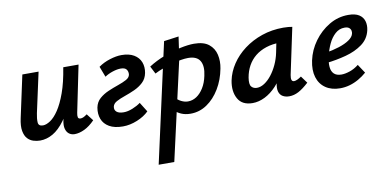

<svg xmlns="http://www.w3.org/2000/svg" viewBox="-73 -704 2456 1211"><g transform="rotate(-10 1155.0 -98.5)"><path d="M147 9Q126 9 104.5 2.5Q83 -4 67 -21Q51 -38 45 -70Q39 -102 50 -152L108 -421H212L156 -164Q149 -131 150.5 -106.5Q152 -82 181 -82Q202 -82 228.5 -99.5Q255 -117 281.5 -156.5Q308 -196 331.5 -261Q355 -326 370 -421H429Q406 -303 374.5 -220.5Q343 -138 306 -87.5Q269 -37 229 -14Q189 9 147 9ZM368 7Q348 7 333 -4Q318 -15 312 -37Q306 -59 313 -92L383 -421H468L407 -124Q403 -105 405.5 -94.5Q408 -84 422 -84Q430 -84 439.5 -88Q449 -92 464 -103L498 -59Q465 -25 431.5 -9Q398 7 368 7Z M677 12Q623 12 589.5 -7.5Q556 -27 543.5 -60Q531 -93 538 -133Q545 -168 569.5 -189.5Q594 -211 626.5 -225Q659 -239 691 -250Q723 -261 745 -273Q767 -285 770 -304Q772 -323 762 -336.5Q752 -350 725 -350Q702 -350 673 -340.5Q644 -331 622 -316L596 -384Q628 -407 669.5 -420Q711 -433 744 -433Q793 -433 824 -414.5Q855 -396 867 -365Q879 -334 872 -296Q865 -260 841 -237.5Q817 -215 785 -200.5Q753 -186 721 -175Q689 -164 667 -152Q645 -140 641 -121Q637 -100 651.5 -87.5Q666 -75 697 -75Q723 -75 754 -87.5Q785 -100 806 -116L844 -55Q815 -26 768.5 -7Q722 12 677 12Z M856 289 1025 -473 1120 -486 1100 -347 956 289ZM1111 7Q1077 7 1051 -4.5Q1025 -16 1008 -33.5Q991 -51 983 -69L1023 -117Q1043 -94 1065 -83Q1087 -72 1108 -72Q1137 -72 1162.5 -88.5Q1188 -105 1208 -137Q1228 -169 1237 -213Q1251 -274 1231 -308Q1211 -342 1155 -342Q1135 -342 1108 -337.5Q1081 -333 1051 -324.5Q1021 -316 991 -305Q961 -294 936 -281L911 -330Q958 -360 1012.5 -381Q1067 -402 1118.5 -413Q1170 -424 1207 -424Q1269 -424 1302 -397.5Q1335 -371 1344.5 -329Q1354 -287 1345 -241Q1332 -171 1298 -114.5Q1264 -58 1216 -25.5Q1168 7 1111 7Z M1508 9Q1441 9 1414.5 -38.5Q1388 -86 1401 -154Q1412 -208 1444.5 -257Q1477 -306 1527.5 -344Q1578 -382 1642 -404Q1706 -426 1780 -426Q1800 -426 1813 -424.5Q1826 -423 1837 -421L1774 -124Q1766 -82 1789 -82Q1798 -82 1810 -87.5Q1822 -93 1836 -103L1869 -58Q1832 -24 1802.5 -8.5Q1773 7 1743 7Q1719 7 1701.5 -3Q1684 -13 1677.5 -34.5Q1671 -56 1679 -92L1712 -243L1766 -277Q1751 -211 1723.5 -158Q1696 -105 1661 -67.5Q1626 -30 1586.5 -10.5Q1547 9 1508 9ZM1551 -81Q1575 -81 1599.5 -97Q1624 -113 1645.5 -140.5Q1667 -168 1683.5 -203.5Q1700 -239 1708 -278L1728 -377L1783 -334Q1774 -336 1765 -336.5Q1756 -337 1747 -337Q1695 -337 1654 -323.5Q1613 -310 1583.5 -286Q1554 -262 1535.5 -228.5Q1517 -195 1510 -154Q1503 -111 1516 -96Q1529 -81 1551 -81Z M2068 13Q2013 13 1975.5 -12.5Q1938 -38 1924 -84Q1910 -130 1923 -191Q1937 -256 1977 -311Q2017 -366 2074 -400Q2131 -434 2197 -434Q2241 -434 2265.5 -418.5Q2290 -403 2298 -376.5Q2306 -350 2299 -318Q2287 -264 2242.5 -231.5Q2198 -199 2136 -182.5Q2074 -166 2009 -159L2014 -223Q2064 -231 2104 -244Q2144 -257 2169.5 -274.5Q2195 -292 2200 -312Q2203 -321 2201 -332Q2199 -343 2189.5 -351Q2180 -359 2160 -359Q2126 -359 2100 -335.5Q2074 -312 2057 -275.5Q2040 -239 2031 -199Q2022 -160 2024.5 -131Q2027 -102 2043.5 -86.5Q2060 -71 2091 -71Q2114 -71 2144 -81Q2174 -91 2202 -113L2239 -57Q2215 -36 2187 -20Q2159 -4 2129 4.5Q2099 13 2068 13Z"/></g></svg>

Font: Ysabeau Infant
Style: Bold Italic
Weight: 700
Italic angle: -12°
Designer: Christian Thalmann (Catharsis Fonts)
Version: Version 2.001;gftools[0.9.30]; featfreeze: ss01,ss02,lnum